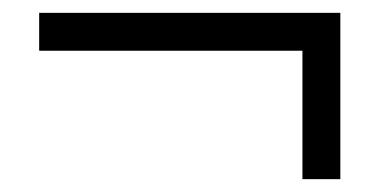

<svg xmlns="http://www.w3.org/2000/svg" viewBox="-20 -379 590 299"><path d="M451 -100V-300H41V-359H510V-100Z"/></svg>

Font: Frank Ruhl Libre
Style: Regular
Weight: 400
Designer: Yanek Iontef
Foundry: Fontef
Version: Version 6.004